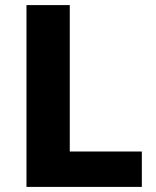

<svg xmlns="http://www.w3.org/2000/svg" viewBox="-20 -734 613 754"><path d="M84 0V-714H254V-139H537V0Z"/></svg>

Font: Noto Sans Kannada ExtraBold
Style: Regular
Weight: 800
Designer: Jelle Bosma - Monotype Design Team
Foundry: Monotype Imaging Inc.
Version: Version 2.005; ttfautohint (v1.8.4.7-5d5b)